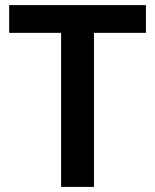

<svg xmlns="http://www.w3.org/2000/svg" viewBox="-20 -734 609 754"><path d="M349 0H220V-605H16V-714H553V-605H349Z"/></svg>

Font: Noto Sans Lao UI SemBd
Style: Regular
Weight: 600
Designer: Monotype Design Team
Foundry: Monotype Imaging Inc.
Version: Version 2.000; ttfautohint (v1.8.4.7-5d5b)